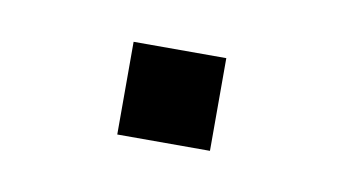

<svg xmlns="http://www.w3.org/2000/svg" viewBox="-29 -130 311 174"><g transform="rotate(10 127.0 -42.5)"><path d="M84 0V-85.3H169.3V0Z"/></g></svg>

Font: Manrope
Style: Regular
Weight: 400
Designer: Mikhail Sharanda
Foundry: Mikhail Sharanda
Version: Version 4.503